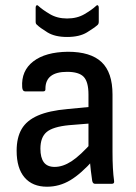

<svg xmlns="http://www.w3.org/2000/svg" viewBox="-20 -696 514 727"><path d="M340 0Q331 0 329 -12Q327 -24 324 -49.5Q321 -75 320 -97L315 -128V-338Q315 -386 297 -405Q279 -424 234 -424Q152 -424 152 -360Q153 -350 144 -350H75Q65 -350 64 -366Q60 -428 106 -463.5Q152 -499 237 -500Q323 -500 364.5 -461Q406 -422 406 -338V-121Q406 -87 407.5 -59.5Q409 -32 412 -11Q414 0 403 0ZM158 11Q103 11 73 -24Q43 -59 43 -125Q43 -175 62 -207.5Q81 -240 123.5 -258.5Q166 -277 235 -283L328 -292V-229L241 -222Q180 -216 156.5 -196Q133 -176 133 -133Q133 -99 146 -81.5Q159 -64 187 -64Q218 -64 251 -85.5Q284 -107 332 -161L335 -92Q287 -38 246 -13.5Q205 11 158 11ZM234 -556Q188 -556 159.5 -573.5Q131 -591 119 -603Q115 -606 115 -614V-667Q115 -673 118 -675.5Q121 -678 126 -673Q141 -659 169 -642.5Q197 -626 234 -626Q272 -626 300 -642.5Q328 -659 343 -673Q348 -678 351 -675.5Q354 -673 354 -667V-614Q354 -606 350 -602Q338 -591 309.5 -573.5Q281 -556 234 -556Z"/></svg>

Font: Sofia Sans Semi Condensed Medium
Style: Regular
Weight: 500
Designer: Botio Nikoltchev, Ani Petrova
Foundry: lettersoup
Version: Version 4.100